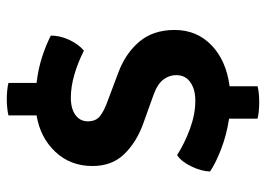

<svg xmlns="http://www.w3.org/2000/svg" viewBox="-131 -609 802 580"><g transform="rotate(-90 270.0 -319.0)"><path d="M251 63Q220.5 63 201.5 58V-28Q152 -35.5 109 -52.2Q66 -69 42 -85.5Q42.5 -111 57.2 -141.8Q72 -172.5 91.5 -185Q126.5 -162.5 170.8 -146.2Q215 -130 254 -130Q289.5 -129.5 311.2 -144.8Q333 -160 333 -187Q333.5 -207.5 320.2 -225.8Q307 -244 274 -256L183.5 -288.5Q129.5 -308.5 94 -345.2Q58.5 -382 58.5 -440.5Q58.5 -507.5 101.5 -553Q144.5 -598.5 211.5 -609.5V-694.5Q221.5 -697 234.8 -698.2Q248 -699.5 260.5 -699.5Q273.5 -699.5 286.5 -698.2Q299.5 -697 309.5 -694.5V-609.5Q352 -604.5 387.5 -593Q423 -581.5 452.5 -566.5Q452.5 -539 439.8 -511.2Q427 -483.5 407 -466.5Q370.5 -485 334 -495.5Q297.5 -506 265 -506Q231.5 -506 212.5 -492Q193.5 -478 193.5 -454.5Q193.5 -430.5 209.2 -418Q225 -405.5 253 -395.5L339.5 -363Q398 -341.5 433.8 -299.5Q469.5 -257.5 469.5 -192.5Q469.5 -125.5 423.2 -81Q377 -36.5 299.5 -26.5V58Q281.5 63 251 63Z"/></g></svg>

Font: Signika SC SemiBold
Style: Regular
Weight: 600
Designer: Anna Giedryś
Foundry: Anna Giedryś
Version: Version 2.000; ttfautohint (v1.8.3) -l 8 -r 50 -G 200 -x 9 -